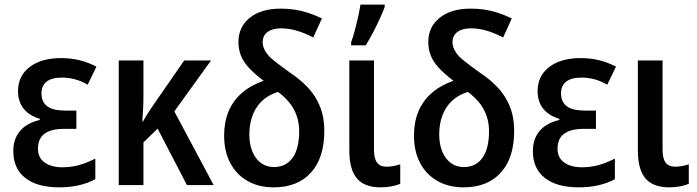

<svg xmlns="http://www.w3.org/2000/svg" viewBox="-20 -802 3021 832"><path d="M235.8 9.8Q141.1 9.8 89.4 -31Q37.6 -71.8 37.6 -147Q37.6 -200.2 66.9 -234.6Q96.2 -269 152.3 -282.2V-287.1Q106.4 -300.8 82.3 -331.3Q58.1 -361.8 58.1 -407.2Q58.1 -473.1 108.6 -511.7Q159.2 -550.3 244.6 -550.3Q286.1 -550.3 323 -541.5Q359.9 -532.7 397.9 -513.2L359.9 -435.1Q331.5 -451.2 304.4 -458.5Q277.3 -465.8 248.5 -465.8Q204.1 -465.8 181.9 -448.2Q159.7 -430.7 159.7 -397.5Q159.7 -356 190.9 -337.4Q204.1 -329.6 222.9 -326.2Q241.7 -322.8 266.6 -322.8H311V-243.7H257.3Q213.4 -243.7 187.5 -231Q165.5 -221.2 155 -202.6Q144.5 -184.1 144.5 -157.2Q144.5 -118.2 173.6 -97.7Q202.6 -77.1 251.5 -77.1Q274.9 -77.1 297.9 -81.1Q320.8 -85 344.5 -93.5Q368.2 -102.1 393.1 -114.7V-25.4Q361.3 -8.3 322.3 0.7Q283.2 9.8 235.8 9.8Z M494.6 0V-540H601.6V-393.1Q601.6 -363.3 600.3 -334Q599.1 -304.7 596.7 -275.9H599.6Q608.4 -291 615.2 -302.2Q622.1 -313.5 629.2 -324.2Q636.2 -335 645 -347.7L778.3 -540H894.5L735.4 -319.3L905.8 0H790L663.1 -244.6L601.6 -185.1V0Z M1166 9.8Q1101.1 9.8 1052.7 -17.8Q1004.4 -45.4 977.8 -95.7Q951.2 -146 951.2 -214.8Q951.2 -272.9 970.2 -318.8Q989.3 -364.7 1027.1 -398.2Q1064.9 -431.6 1122.1 -452.1Q1082 -482.4 1057.9 -509Q1033.7 -535.6 1023.4 -562.7Q1013.2 -589.8 1013.2 -620.1Q1013.2 -685.5 1062.5 -725.1Q1111.8 -764.6 1196.8 -764.6Q1228.5 -764.6 1257.1 -760.3Q1285.6 -755.9 1314.5 -746.6Q1343.3 -737.3 1375 -722.2L1337.4 -639.6Q1297.9 -660.2 1263.9 -669.7Q1230 -679.2 1197.8 -679.2Q1160.2 -679.2 1139.2 -663.3Q1118.2 -647.5 1118.2 -619.1Q1118.2 -589.4 1146 -558.1Q1157.2 -546.9 1179.2 -529.8Q1201.2 -512.7 1233.9 -489.3Q1266.1 -467.8 1289.6 -446.8Q1313 -425.8 1329.6 -404.5Q1346.2 -383.3 1357.4 -360.4Q1372.1 -332 1378.7 -300.8Q1385.3 -269.5 1385.3 -233.9Q1385.3 -118.2 1327.6 -54.2Q1270 9.8 1166 9.8ZM1167 -78.1Q1219.2 -78.1 1247.8 -117.9Q1276.4 -157.7 1276.4 -233.9Q1276.4 -284.2 1254.4 -326.2Q1232.4 -368.2 1184.6 -403.8Q1152.3 -393.1 1130.6 -377.2Q1108.9 -361.3 1094.2 -339.8Q1077.6 -315.9 1069.1 -285.4Q1060.5 -254.9 1060.5 -218.8Q1060.5 -176.8 1073.7 -145Q1086.9 -113.3 1110.8 -95.7Q1134.8 -78.1 1167 -78.1Z M1629.9 9.8Q1559.1 9.8 1526.4 -29.1Q1493.7 -67.9 1493.7 -150.4V-540H1600.6V-154.3Q1600.6 -114.7 1614 -97.2Q1627.4 -79.6 1654.8 -79.6Q1669.4 -79.6 1684.6 -82.5Q1699.7 -85.4 1714.4 -89.8V-5.9Q1696.8 2 1675 5.9Q1653.3 9.8 1629.9 9.8ZM1501.5 -605.5V-618.2Q1509.3 -640.1 1517.1 -668.9Q1524.9 -697.8 1531.5 -727.5Q1538.1 -757.3 1542 -782.2H1647V-771.5Q1638.7 -748.5 1625.7 -720.7Q1612.8 -692.9 1597.7 -663.6Q1582.5 -634.3 1564.9 -605.5Z M1988.8 9.8Q1923.8 9.8 1875.5 -17.8Q1827.1 -45.4 1800.5 -95.7Q1773.9 -146 1773.9 -214.8Q1773.9 -272.9 1793 -318.8Q1812 -364.7 1849.9 -398.2Q1887.7 -431.6 1944.8 -452.1Q1904.8 -482.4 1880.6 -509Q1856.4 -535.6 1846.2 -562.7Q1835.9 -589.8 1835.9 -620.1Q1835.9 -685.5 1885.3 -725.1Q1934.6 -764.6 2019.5 -764.6Q2051.3 -764.6 2079.8 -760.3Q2108.4 -755.9 2137.2 -746.6Q2166 -737.3 2197.8 -722.2L2160.2 -639.6Q2120.6 -660.2 2086.7 -669.7Q2052.7 -679.2 2020.5 -679.2Q1982.9 -679.2 1961.9 -663.3Q1940.9 -647.5 1940.9 -619.1Q1940.9 -589.4 1968.8 -558.1Q1980 -546.9 2002 -529.8Q2023.9 -512.7 2056.6 -489.3Q2088.9 -467.8 2112.3 -446.8Q2135.7 -425.8 2152.3 -404.5Q2168.9 -383.3 2180.2 -360.4Q2194.8 -332 2201.4 -300.8Q2208 -269.5 2208 -233.9Q2208 -118.2 2150.4 -54.2Q2092.8 9.8 1988.8 9.8ZM1989.7 -78.1Q2042 -78.1 2070.6 -117.9Q2099.1 -157.7 2099.1 -233.9Q2099.1 -284.2 2077.1 -326.2Q2055.2 -368.2 2007.3 -403.8Q1975.1 -393.1 1953.4 -377.2Q1931.6 -361.3 1917 -339.8Q1900.4 -315.9 1891.8 -285.4Q1883.3 -254.9 1883.3 -218.8Q1883.3 -176.8 1896.5 -145Q1909.7 -113.3 1933.6 -95.7Q1957.5 -78.1 1989.7 -78.1Z M2487.3 9.8Q2392.6 9.8 2340.8 -31Q2289.1 -71.8 2289.1 -147Q2289.1 -200.2 2318.4 -234.6Q2347.7 -269 2403.8 -282.2V-287.1Q2357.9 -300.8 2333.7 -331.3Q2309.6 -361.8 2309.6 -407.2Q2309.6 -473.1 2360.1 -511.7Q2410.6 -550.3 2496.1 -550.3Q2537.6 -550.3 2574.5 -541.5Q2611.3 -532.7 2649.4 -513.2L2611.3 -435.1Q2583 -451.2 2555.9 -458.5Q2528.8 -465.8 2500 -465.8Q2455.6 -465.8 2433.3 -448.2Q2411.1 -430.7 2411.1 -397.5Q2411.1 -356 2442.4 -337.4Q2455.6 -329.6 2474.4 -326.2Q2493.2 -322.8 2518.1 -322.8H2562.5V-243.7H2508.8Q2464.8 -243.7 2439 -231Q2417 -221.2 2406.5 -202.6Q2396 -184.1 2396 -157.2Q2396 -118.2 2425 -97.7Q2454.1 -77.1 2502.9 -77.1Q2526.4 -77.1 2549.3 -81.1Q2572.3 -85 2595.9 -93.5Q2619.6 -102.1 2644.5 -114.7V-25.4Q2612.8 -8.3 2573.7 0.7Q2534.7 9.8 2487.3 9.8Z M2880.4 9.8Q2809.6 9.8 2776.9 -29.1Q2744.1 -67.9 2744.1 -150.4V-540H2851.1V-154.3Q2851.1 -114.7 2864.5 -97.2Q2877.9 -79.6 2905.3 -79.6Q2919.9 -79.6 2935.1 -82.5Q2950.2 -85.4 2964.8 -89.8V-5.9Q2947.3 2 2925.5 5.9Q2903.8 9.8 2880.4 9.8Z"/></svg>

Font: Open Sans
Style: Regular
Weight: 600
Width: 3
Foundry: Ascender Corporation
Version: Version 1.000